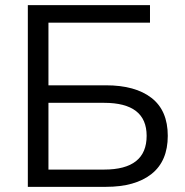

<svg xmlns="http://www.w3.org/2000/svg" viewBox="-20 -725 717 745"><path d="M88 0V-705H562V-637H168V-394H391Q505 -394 568 -345Q631 -296 631 -198Q631 -100 568 -50Q505 0 391 0ZM168 -67H384Q549 -67 549 -198Q549 -326 384 -326H168Z"/></svg>

Font: Winston
Style: Regular
Weight: 400
Designer: Original fonts by Vernon Adams / Changes by Cristiano Sobral
Foundry: Original fonts by Vernon Adams / Changes by Cristiano Sobral
Version: Version 2.503;July 17, 2020;FontCreator 13.0.0.2655 64-bit